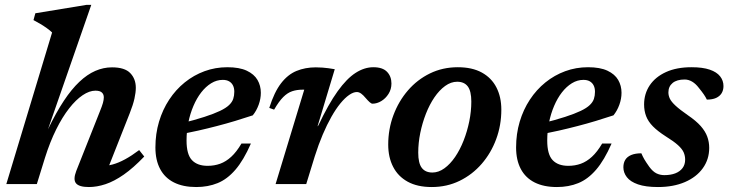

<svg xmlns="http://www.w3.org/2000/svg" viewBox="-20 -742 2940 774"><path d="M161.5 -106.5 128.5 0H5.5L190 -611Q181.5 -619.5 169.2 -628.2Q157 -637 143.2 -645.2Q129.5 -653.5 115 -661L122.5 -688.5L329.5 -722.5H348L173 -219.5L175 -224Q206.5 -289 237.5 -335.8Q268.5 -382.5 300 -412.2Q331.5 -442 364.2 -456.2Q397 -470.5 431.5 -470.5Q483 -470.5 505.2 -447.2Q527.5 -424 527.5 -388Q527.5 -369.5 522 -344.5Q516.5 -319.5 503 -285.5L405.5 -38.5L387.5 -73.5Q410.5 -72.5 434.2 -79Q458 -85.5 484.2 -99.8Q510.5 -114 541 -137L561.5 -111Q517.5 -65 478.8 -38Q440 -11 405.2 0.5Q370.5 12 338.5 12Q299 12 286.5 -3Q274 -18 287.5 -53L382.5 -292.5Q391.5 -314.5 395 -327.2Q398.5 -340 398.5 -349.5Q398.5 -362 390.5 -369.2Q382.5 -376.5 364.5 -376.5Q340.5 -376.5 313.2 -358.2Q286 -340 258.8 -305.2Q231.5 -270.5 206.5 -220.2Q181.5 -170 161.5 -106.5Z M878 -420Q853.5 -420 831.5 -406.5Q809.5 -393 791.2 -369.5Q773 -346 759.8 -315Q746.5 -284 739.2 -248.2Q732 -212.5 732 -175.5Q732 -119.5 753.8 -96.5Q775.5 -73.5 817 -73.5Q844 -73.5 867.5 -82Q891 -90.5 912.2 -110Q933.5 -129.5 953.5 -163.5H991.5Q962 -96 929 -57.8Q896 -19.5 857.2 -3.8Q818.5 12 771 12Q718 12 681.2 -6.5Q644.5 -25 625.5 -60.8Q606.5 -96.5 606.5 -147.5Q606.5 -202.5 621 -251.2Q635.5 -300 662 -340.2Q688.5 -380.5 724.8 -409.8Q761 -439 804.5 -455Q848 -471 896.5 -471Q945 -471 974.8 -457Q1004.5 -443 1018 -419.8Q1031.5 -396.5 1031.5 -368Q1031.5 -344 1022.8 -319.8Q1014 -295.5 999 -277Q964.5 -265.5 928 -254.5Q891.5 -243.5 854 -233.8Q816.5 -224 779 -215.5Q741.5 -207 705.5 -200L707.5 -244Q765 -258 804 -270.8Q843 -283.5 867 -295Q891 -306.5 903.5 -318.5Q916 -330.5 920.2 -343.5Q924.5 -356.5 924.5 -372Q924.5 -387 919.2 -397.5Q914 -408 903.8 -414Q893.5 -420 878 -420Z M1206.5 -380.5Q1205 -380.5 1203.2 -380.5Q1201.5 -380.5 1200 -380.5Q1176.5 -380.5 1157.8 -374.2Q1139 -368 1121.8 -350.8Q1104.5 -333.5 1085 -300L1065.5 -307Q1085.5 -370.5 1112.8 -406Q1140 -441.5 1175.2 -456Q1210.5 -470.5 1253 -470.5Q1268 -470.5 1280 -469.5Q1292 -468.5 1304 -467Q1316 -465.5 1329.5 -463L1260 -232.5L1263.5 -236.5Q1304 -322.5 1341 -374Q1378 -425.5 1413.5 -448.2Q1449 -471 1485 -471Q1522.5 -471 1540.2 -452.5Q1558 -434 1558 -405.5Q1558 -382 1546.2 -363.5Q1534.5 -345 1517 -334.5Q1499.5 -324 1481.5 -324Q1477 -324 1470 -330.2Q1463 -336.5 1453.5 -347.5Q1444.5 -358.5 1435.8 -364.8Q1427 -371 1418.5 -371Q1404.5 -371 1387.5 -359.2Q1370.5 -347.5 1352.2 -325.2Q1334 -303 1316 -271.2Q1298 -239.5 1281 -199.5Q1264 -159.5 1249 -112L1214.5 0H1091Z M1825.5 -471Q1883.5 -471 1922.5 -449.5Q1961.5 -428 1981.2 -389.5Q2001 -351 2001 -300Q2001 -237 1980.2 -181Q1959.5 -125 1921.8 -81.5Q1884 -38 1832.8 -13Q1781.5 12 1720.5 12Q1662.5 12 1623.5 -9.5Q1584.5 -31 1564.8 -69.5Q1545 -108 1545 -159Q1545 -221.5 1566 -277.8Q1587 -334 1624.5 -377.5Q1662 -421 1713.2 -446Q1764.5 -471 1825.5 -471ZM1723 -46.5Q1748 -46.5 1771.5 -63.5Q1795 -80.5 1814.8 -109.5Q1834.5 -138.5 1849 -175.5Q1863.5 -212.5 1871.8 -253Q1880 -293.5 1880 -332.5Q1880 -374.5 1865.8 -393.5Q1851.5 -412.5 1823 -412.5Q1798 -412.5 1774.5 -395.5Q1751 -378.5 1731.2 -349.5Q1711.5 -320.5 1697 -283.5Q1682.5 -246.5 1674.2 -206Q1666 -165.5 1666 -126.5Q1666 -84.5 1680.2 -65.5Q1694.5 -46.5 1723 -46.5Z M2332 -420Q2307.5 -420 2285.5 -406.5Q2263.5 -393 2245.2 -369.5Q2227 -346 2213.8 -315Q2200.5 -284 2193.2 -248.2Q2186 -212.5 2186 -175.5Q2186 -119.5 2207.8 -96.5Q2229.5 -73.5 2271 -73.5Q2298 -73.5 2321.5 -82Q2345 -90.5 2366.2 -110Q2387.5 -129.5 2407.5 -163.5H2445.5Q2416 -96 2383 -57.8Q2350 -19.5 2311.2 -3.8Q2272.5 12 2225 12Q2172 12 2135.2 -6.5Q2098.5 -25 2079.5 -60.8Q2060.5 -96.5 2060.5 -147.5Q2060.5 -202.5 2075 -251.2Q2089.5 -300 2116 -340.2Q2142.5 -380.5 2178.8 -409.8Q2215 -439 2258.5 -455Q2302 -471 2350.5 -471Q2399 -471 2428.8 -457Q2458.5 -443 2472 -419.8Q2485.5 -396.5 2485.5 -368Q2485.5 -344 2476.8 -319.8Q2468 -295.5 2453 -277Q2418.5 -265.5 2382 -254.5Q2345.5 -243.5 2308 -233.8Q2270.5 -224 2233 -215.5Q2195.5 -207 2159.5 -200L2161.5 -244Q2219 -258 2258 -270.8Q2297 -283.5 2321 -295Q2345 -306.5 2357.5 -318.5Q2370 -330.5 2374.2 -343.5Q2378.5 -356.5 2378.5 -372Q2378.5 -387 2373.2 -397.5Q2368 -408 2357.8 -414Q2347.5 -420 2332 -420Z M2565.5 -124Q2570.5 -112 2577.2 -100.2Q2584 -88.5 2597.5 -69.5Q2611.5 -50.5 2626.2 -43.2Q2641 -36 2658 -36Q2683.5 -36 2702.2 -43.2Q2721 -50.5 2731.5 -64.5Q2742 -78.5 2742 -98.5Q2742 -114 2736 -127.8Q2730 -141.5 2713.2 -156.8Q2696.5 -172 2663.5 -192.5Q2631.5 -213 2612.2 -232.5Q2593 -252 2584.8 -273.5Q2576.5 -295 2576.5 -321Q2576.5 -364 2599.2 -398Q2622 -432 2664.8 -451.5Q2707.5 -471 2767.5 -471Q2813 -471 2841.2 -461.2Q2869.5 -451.5 2883 -434.2Q2896.5 -417 2896.5 -395Q2896.5 -378.5 2889 -366.2Q2881.5 -354 2866.8 -347.2Q2852 -340.5 2829.5 -340.5Q2824.5 -351 2817.2 -361.5Q2810 -372 2797 -388Q2784.5 -404.5 2770 -413Q2755.5 -421.5 2740 -421.5Q2708.5 -421.5 2691.5 -407.5Q2674.5 -393.5 2674.5 -369.5Q2674.5 -356.5 2680.5 -344Q2686.5 -331.5 2703.5 -315.8Q2720.5 -300 2753 -277.5Q2786 -255 2804.8 -233.8Q2823.5 -212.5 2831.2 -191Q2839 -169.5 2839 -146Q2839 -99.5 2813.2 -63.8Q2787.5 -28 2741 -8Q2694.5 12 2632.5 12Q2582.5 12 2551.8 1.2Q2521 -9.5 2507 -27.8Q2493 -46 2493 -67.5Q2493 -85 2500.5 -97.5Q2508 -110 2524.2 -117Q2540.5 -124 2565.5 -124Z"/></svg>

Font: Newsreader SemiBold
Style: Italic
Weight: 600
Italic angle: -17°
Designer: Hugues Gentile
Foundry: Production Type
Version: Version 1.003